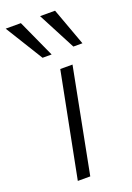

<svg xmlns="http://www.w3.org/2000/svg" viewBox="-177 -801 588 855"><g transform="rotate(-20 116.5 -373.5)"><path d="M37 0 134 -495H192L96 0ZM77 -569 -33 -747H39L120 -569ZM223 -569 130 -747H201L266 -569Z"/></g></svg>

Font: REM ExtraLight
Style: Italic
Weight: 250
Italic angle: -11°
Designer: Octavio Pardo
Foundry: Ashler Design
Version: Version 1.005;gftools[0.9.28]